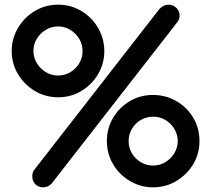

<svg xmlns="http://www.w3.org/2000/svg" viewBox="-20 -801 899 821"><path d="M164 0Q144 0 131 -13.5Q118 -27 118 -47Q118 -66 129 -78L662 -763Q671 -772 680.5 -776.5Q690 -781 700 -781Q720 -781 734 -767.5Q748 -754 748 -734Q748 -718 738 -706L200 -15Q185 0 164 0ZM229 -385Q174 -385 129 -412Q84 -439 57 -484Q30 -529 30 -583Q30 -636 57 -681.5Q84 -727 129 -754Q174 -781 229 -781Q283 -781 328 -754Q373 -727 399.5 -681.5Q426 -636 426 -583Q426 -529 399.5 -484Q373 -439 328 -412Q283 -385 229 -385ZM229 -478Q257 -478 281 -492.5Q305 -507 319 -530.5Q333 -554 333 -583Q333 -612 318.5 -635.5Q304 -659 280 -673.5Q256 -688 229 -688Q200 -688 176 -673.5Q152 -659 137.5 -635.5Q123 -612 123 -583Q123 -555 137.5 -531Q152 -507 176 -492.5Q200 -478 229 -478ZM634 0Q581 0 535.5 -27Q490 -54 463.5 -99Q437 -144 437 -198Q437 -252 463.5 -297Q490 -342 535 -368.5Q580 -395 634 -395Q688 -395 733.5 -369Q779 -343 806 -298Q833 -253 833 -198Q833 -143 806 -98.5Q779 -54 734 -27Q689 0 634 0ZM634 -93Q663 -93 687 -107.5Q711 -122 725.5 -146Q740 -170 740 -198Q740 -226 725.5 -250Q711 -274 687 -288Q663 -302 635 -302Q606 -302 582 -288Q558 -274 544 -250Q530 -226 530 -198Q530 -169 544 -145.5Q558 -122 582 -107.5Q606 -93 634 -93Z"/></svg>

Font: Comfortaa SemiBold
Style: Regular
Weight: 600
Designer: Johan Aakerlund
Foundry: Johan Aakerlund
Version: Version 3.104; ttfautohint (v1.8.1.43-b0c9)